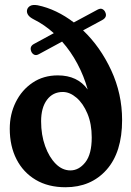

<svg xmlns="http://www.w3.org/2000/svg" viewBox="-20 -758 539 787"><path d="M480.5 -266Q480.5 -134 416.8 -62.2Q353 9.5 248.5 9.5Q177.5 9.5 126.2 -21Q75 -51.5 47.5 -105.5Q20 -159.5 20 -230.5Q20 -290 44.8 -339.8Q69.5 -389.5 113.8 -419.2Q158 -449 217 -449Q298 -449 339.5 -391Q324 -446.5 297.2 -496.8Q270.5 -547 234.5 -587.5L138.5 -535.5Q128 -530 120.2 -533.8Q112.5 -537.5 108.5 -546Q99.5 -567.5 119.5 -578L200.5 -622Q162 -657 118.5 -678.5Q102 -687 95.8 -696Q89.5 -705 90.5 -714.5Q91.5 -725.5 102 -732.8Q112.5 -740 134 -736.5Q173 -728.5 210.5 -710.5Q248 -692.5 282.5 -666L380 -718.5Q391.5 -724.5 399.5 -720.8Q407.5 -717 411.5 -708Q421 -687.5 398.5 -675.5L320.5 -633.5Q391 -566.5 435.8 -470Q480.5 -373.5 480.5 -266ZM148.5 -261Q148.5 -205 165 -159.2Q181.5 -113.5 208.5 -86.5Q235.5 -59.5 268.5 -59.5Q303.5 -59.5 329.8 -92.8Q356 -126 356 -194.5Q356 -250 338.5 -292Q321 -334 293.5 -357.5Q266 -381 237.5 -381Q196.5 -381 172.5 -348.8Q148.5 -316.5 148.5 -261Z"/></svg>

Font: Fraunces 144pt S100 SemiBold
Style: Regular
Weight: 600
Version: Version 1.000; ttfautohint (v1.8.3)